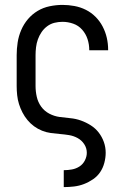

<svg xmlns="http://www.w3.org/2000/svg" viewBox="-20 -548 515 783"><path d="M240 215V146H241Q257 146 273.5 143Q290 140 304 131Q318 122 326 106.5Q334 91 334 75Q334 56 323.5 40Q313 24 296.5 15Q280 6 261.5 3Q243 0 224.5 -1.5Q206 -3 187.5 -5.5Q169 -8 151.5 -15Q134 -22 119 -33Q104 -44 92 -58.5Q80 -73 71.5 -89.5Q63 -106 57.5 -123.5Q52 -141 50 -160Q48 -179 48 -197V-323Q48 -349 52 -375Q56 -401 66.5 -425.5Q77 -450 94 -470Q111 -490 133.5 -503.5Q156 -517 182.5 -522.5Q209 -528 235 -528Q259 -528 283.5 -523.5Q308 -519 330 -508Q352 -497 369.5 -479.5Q387 -462 398.5 -440Q410 -418 415.5 -394Q421 -370 421 -345V-343H344V-344Q344 -367 337 -388.5Q330 -410 315 -427Q300 -444 278.5 -451.5Q257 -459 235 -459Q218 -459 202 -455Q186 -451 172.5 -441Q159 -431 149.5 -417Q140 -403 134.5 -387.5Q129 -372 127 -355.5Q125 -339 125 -323V-197Q125 -175 130 -153Q135 -131 148 -113Q161 -95 181 -84.5Q201 -74 223 -71Q245 -68 267 -66Q289 -64 310 -56.5Q331 -49 350 -37Q369 -25 382.5 -7.5Q396 10 403.5 31Q411 52 411 75Q411 95 405.5 116Q400 137 388.5 154Q377 171 359.5 183Q342 195 322.5 202.5Q303 210 282 212.5Q261 215 241 215Z"/></svg>

Font: Iosevka QP
Style: Regular
Weight: 400
Designer: Belleve Invis
Foundry: Belleve Invis
Version: Version 20.0.0; ttfautohint (v1.8.4)